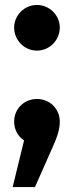

<svg xmlns="http://www.w3.org/2000/svg" viewBox="-20 -566 299 774"><path d="M129 -546C78 -546 37 -504 37 -455C37 -404 78 -362 129 -362C180 -362 221 -404 221 -455C221 -504 180 -546 129 -546ZM129 -167C77 -167 37 -127 37 -76C37 -44 52 -16 77 0L31 188H121L191 30C212 -17 221 -45 221 -76C221 -127 181 -167 129 -167Z"/></svg>

Font: Glow Sans TC Normal
Style: Bold
Weight: 700
Designer: Ryoko NISHIZUKA (kana, bopomofo & ideographs); Paul D. Hunt (Latin, Greek & Cyrillic); Sandoll Communications, Soo-young
Version: Version 0.93